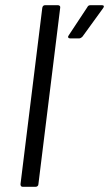

<svg xmlns="http://www.w3.org/2000/svg" viewBox="-20 -720 420 740"><path d="M59 -10 143 -690Q145 -700 154 -700H203Q208 -700 210.5 -697Q213 -694 212 -690L128 -10Q128 -6 125 -3Q122 0 117 0H68Q59 0 59 -10ZM245 -584 317 -693Q320 -700 329 -700H373Q379 -700 380 -696.5Q381 -693 377 -688L298 -579Q291 -572 285 -572H250Q245 -572 243 -575.5Q241 -579 245 -584Z"/></svg>

Font: Barlow
Style: Italic
Weight: 400
Italic angle: -7°
Designer: Jeremy Tribby
Foundry: Tribby Type
Version: Version 1.408